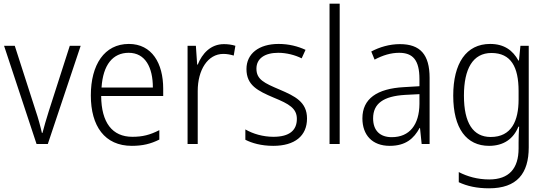

<svg xmlns="http://www.w3.org/2000/svg" viewBox="-20 -780 2964 1040"><path d="M178 0H239L417 -532H358L244 -177C231 -135 218 -92 210 -60H207C199 -96 187 -140 173 -181L60 -532H2Z M678 -542C545 -542 472 -429 472 -263C472 -97 547 10 694 10C753 10 797 -1 843 -24V-75C792 -49 752 -39 697 -39C588 -39 529 -116 528 -260H864V-300C864 -437 803 -542 678 -542ZM677 -494C767 -494 808 -415 808 -306H530C538 -430 592 -494 677 -494Z M1193 -541C1121 -541 1075 -490 1051 -430H1048L1041 -532H996V0H1051V-287C1051 -401 1105 -488 1190 -488C1210 -488 1229 -484 1246 -479L1255 -532C1236 -538 1214 -541 1193 -541Z M1643 -138C1643 -228 1578 -259 1494 -295C1412 -330 1369 -349 1369 -408C1369 -463 1414 -494 1487 -494C1532 -494 1578 -482 1614 -464L1635 -510C1594 -529 1545 -542 1489 -542C1382 -542 1315 -489 1315 -406C1315 -318 1376 -288 1463 -251C1546 -217 1588 -193 1588 -136C1588 -75 1549 -39 1461 -39C1405 -39 1350 -55 1309 -79V-23C1344 -5 1395 10 1460 10C1577 10 1643 -44 1643 -138Z M1820 0V-760H1765V0Z M2146 -541C2090 -541 2036 -525 1991 -501L2009 -457C2054 -481 2098 -494 2142 -494C2216 -494 2252 -455 2252 -352V-313L2168 -308C2022 -300 1943 -245 1943 -139C1943 -49 1996 10 2091 10C2178 10 2222 -30 2253 -87H2255L2264 0H2307V-358C2307 -485 2256 -541 2146 -541ZM2174 -266 2252 -270V-217C2251 -105 2199 -37 2102 -37C2039 -37 2001 -72 2001 -139C2001 -219 2057 -259 2174 -266Z M2635 -542C2505 -542 2435 -437 2435 -262C2435 -84 2507 10 2629 10C2707 10 2761 -27 2788 -94H2792C2790 -64 2789 -35 2789 -8V24C2789 133 2737 192 2630 192C2567 192 2511 176 2465 152V207C2510 228 2562 240 2629 240C2780 240 2844 160 2844 18V-532H2799L2791 -452H2788C2758 -507 2711 -542 2635 -542ZM2642 -493C2748 -493 2789 -417 2789 -287V-241C2789 -126 2751 -38 2638 -38C2543 -38 2493 -113 2493 -262C2493 -407 2541 -493 2642 -493Z"/></svg>

Font: Noto Sans Devanagari SemiCondensed Light
Style: Regular
Weight: 300
Width: 4
Designer: Jelle Bosma - Monotype Design Team
Foundry: Monotype Imaging Inc.
Version: Version 2.004